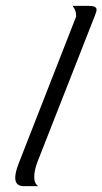

<svg xmlns="http://www.w3.org/2000/svg" viewBox="-20 -636 350 656"><path d="M61 0Q32 0 32 -29Q32 -47 44 -78L238 -574Q240 -577 240 -580Q240 -583 240 -585Q240 -600 228 -616H282Q310 -616 310 -603Q310 -597 304 -582L110 -88Q97 -56 97 -31Q97 -8 111 0Z"/></svg>

Font: Carattere
Style: Regular
Weight: 400
Designer: Robert E. Leuschke
Foundry: Robert E. Leuschke
Version: Version 1.010; ttfautohint (v1.8.3)